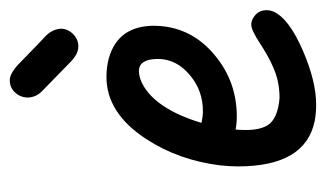

<svg xmlns="http://www.w3.org/2000/svg" viewBox="-154 -492 653 384"><g transform="rotate(-90 172.0 -299.5)"><path d="M293 -533.7Q306.6 -519.5 307.1 -502.9Q307.1 -493.7 300.8 -484.4Q289.1 -468.8 271.5 -468.8Q257.3 -468.8 242.2 -482.9L182.6 -541Q169.9 -553.2 169.4 -569.8Q169.4 -579.6 174.3 -588.4Q185.1 -606 204.1 -606Q218.8 -606 240.7 -584Q288.1 -537.6 293 -533.7ZM31.7 -149.4Q31.7 -166 33.7 -184.6Q43.9 -268.1 86.4 -333Q138.2 -412.6 210.9 -412.6Q230.5 -412.6 248.5 -407.7Q313 -389.2 313 -316.9Q313 -311.5 312.5 -305.7Q307.6 -240.2 253.9 -195.8Q201.2 -151.9 131.3 -151.9Q118.2 -151.9 105.5 -154.3Q104.5 -147 104.5 -133.8Q104.5 -105.5 114.3 -89.8Q127.4 -69.8 168.5 -66.4Q186.5 -66.4 204.1 -70.3Q234.9 -77.6 276.9 -105Q304.2 -123 315.4 -123Q321.8 -123 328.6 -119.1Q344.2 -109.9 344.2 -92.3Q344.2 -86.4 341.8 -79.6Q328.6 -47.9 262.7 -19.5Q201.7 6.8 155.3 6.8Q137.7 6.8 122.6 3.9Q31.7 -14.6 31.7 -149.4ZM188.5 -335.9Q144 -306.2 118.7 -222.7Q130.9 -219.7 142.1 -219.7Q182.6 -219.7 212.9 -244.6Q246.6 -272 246.6 -309.6Q246.6 -347.2 222.7 -347.7Q205.6 -347.2 188.5 -335.9Z"/></g></svg>

Font: Vibur
Style: Medium
Weight: 400
Version: Version 1.004